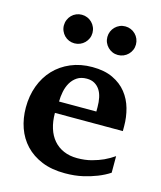

<svg xmlns="http://www.w3.org/2000/svg" viewBox="-111 -803 750 896"><g transform="rotate(15 264.5 -355.5)"><path d="M355 -326.2Q355 -350.1 350.6 -371.1Q346.2 -392.1 336.2 -407.5Q326.2 -422.9 310.5 -431.9Q294.9 -440.9 272.9 -440.9Q245.1 -440.9 226.3 -428.5Q207.5 -416 196 -396.2Q184.6 -376.5 179.7 -352.1Q174.8 -327.6 174.8 -304.2H355ZM498 -46.9Q472.2 -29.8 439.9 -17.1Q412.1 -5.9 373.5 3.2Q335 12.2 287.1 12.2Q223.1 12.2 175.5 -7.3Q127.9 -26.9 95.9 -60.8Q64 -94.7 48.1 -140.1Q32.2 -185.5 32.2 -237.8Q32.2 -294.4 50 -342.5Q67.9 -390.6 100.8 -425.5Q133.8 -460.4 180.4 -480.2Q227.1 -500 284.2 -500Q342.8 -500 383.5 -480.7Q424.3 -461.4 449.7 -429.4Q475.1 -397.5 486.6 -356.4Q498 -315.4 498 -272V-248H169.9Q169.9 -207 180.2 -174.3Q190.4 -141.6 210.2 -118.7Q230 -95.7 258.8 -83.3Q287.6 -70.8 324.2 -70.8Q362.3 -70.8 393.8 -79.3Q425.3 -87.9 448.7 -98.6Q475.6 -111.3 498 -127ZM242.7 -653.8Q242.7 -639.6 237.3 -627.2Q231.9 -614.7 222.4 -605.2Q212.9 -595.7 200.2 -590.3Q187.5 -585 173.3 -585Q159.2 -585 146.5 -590.3Q133.8 -595.7 124.5 -605.2Q115.2 -614.7 109.9 -627.2Q104.5 -639.6 104.5 -653.8Q104.5 -668 109.9 -680.7Q115.2 -693.4 124.5 -702.9Q133.8 -712.4 146.5 -717.8Q159.2 -723.1 173.3 -723.1Q187.5 -723.1 200.2 -717.8Q212.9 -712.4 222.4 -702.9Q231.9 -693.4 237.3 -680.7Q242.7 -668 242.7 -653.8ZM452.6 -653.8Q452.6 -639.6 447.3 -627.2Q441.9 -614.7 432.4 -605.2Q422.9 -595.7 410.2 -590.3Q397.5 -585 383.3 -585Q369.1 -585 356.7 -590.3Q344.2 -595.7 334.7 -605.2Q325.2 -614.7 319.8 -627.2Q314.5 -639.6 314.5 -653.8Q314.5 -668 319.8 -680.7Q325.2 -693.4 334.7 -702.9Q344.2 -712.4 356.7 -717.8Q369.1 -723.1 383.3 -723.1Q397.5 -723.1 410.2 -717.8Q422.9 -712.4 432.4 -702.9Q441.9 -693.4 447.3 -680.7Q452.6 -668 452.6 -653.8Z"/></g></svg>

Font: Charis SIL Eur
Style: Bold
Weight: 700
Foundry: SIL International
Version: Version 5.000